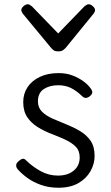

<svg xmlns="http://www.w3.org/2000/svg" viewBox="-20 -862 519 901"><path d="M254 19Q209 19 171.5 5.5Q134 -8 106.5 -28.5Q79 -49 62 -69Q55 -78 56 -88Q57 -98 69 -107Q79 -116 87 -117Q95 -118 104 -108Q134 -79 171.5 -58.5Q209 -38 252 -38Q282 -38 304.5 -48Q327 -58 340.5 -77Q354 -96 354 -123Q354 -155 335 -174Q316 -193 285.5 -207Q255 -221 221 -234Q187 -247 157 -265.5Q127 -284 108 -312Q89 -340 89 -383Q89 -422 109 -452.5Q129 -483 166.5 -501Q204 -519 255 -519Q291 -519 320 -508Q349 -497 371.5 -480.5Q394 -464 407 -445Q414 -435 413 -427Q412 -419 401 -410Q390 -402 381.5 -402.5Q373 -403 364 -412Q339 -436 313 -449Q287 -462 253 -462Q213 -462 185.5 -444Q158 -426 158 -386Q158 -357 177 -338Q196 -319 226.5 -305.5Q257 -292 291 -278.5Q325 -265 355.5 -247Q386 -229 405 -201.5Q424 -174 424 -130Q424 -93 404.5 -58.5Q385 -24 347.5 -2.5Q310 19 254 19ZM397 -842Q405 -842 415.5 -833Q426 -824 426 -814Q426 -811 425 -808Q424 -805 420 -799L288 -637Q282 -631 275 -626Q268 -621 253 -621Q239 -621 232 -626Q225 -631 220 -637L86 -799Q83 -805 81.5 -808Q80 -811 80 -814Q80 -824 90.5 -833Q101 -842 110 -842Q115 -842 120 -839Q125 -836 130 -832L253 -705L376 -832Q381 -836 386 -839Q391 -842 397 -842Z"/></svg>

Font: Playwrite FR Moderne Light
Style: Regular
Weight: 300
Version: Version 1.002